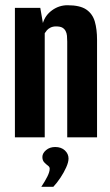

<svg xmlns="http://www.w3.org/2000/svg" viewBox="-20 -525 421 734"><path d="M37 0V-495H134L144 -437Q153 -467 179.5 -486Q206 -505 238 -505Q286 -505 310 -488.5Q334 -472 342.5 -442.5Q351 -413 351 -373V0H237V-366Q237 -378 236 -388.5Q235 -399 230.5 -407Q226 -415 218 -419.5Q210 -424 194 -424Q182 -424 173 -419.5Q164 -415 159 -409Q154 -403 151 -398V0ZM138 189Q152 168 161 150Q170 132 170 120Q170 113 163 108Q156 103 149 95.5Q142 88 142 75Q142 61 156 49Q170 37 191 37Q214 37 228 50Q242 63 242 81Q242 95 233 115Q224 135 211 154.5Q198 174 184 189Z"/></svg>

Font: Alumni Sans
Style: Bold
Weight: 700
Designer: Robert E. Leuschke
Foundry: Robert E. Leuschke
Version: Version 1.018